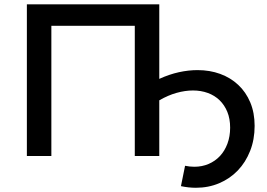

<svg xmlns="http://www.w3.org/2000/svg" viewBox="-20 -720 1231 886"><path d="M104 0V-700H715V-356Q761 -377 805.5 -386.8Q850 -396.5 891.5 -396.5Q948 -396.5 996 -379Q1044 -361.5 1079.5 -328.2Q1115 -295 1135 -247.2Q1155 -199.5 1155 -139Q1155 -76 1134.2 -23.5Q1113.5 29 1077.2 66.8Q1041 104.5 991.5 125.5Q942 146.5 884 146.5Q850.5 146.5 815 139L834 45Q856 49.5 877 49.5Q912.5 49.5 942.8 36.5Q973 23.5 995 0Q1017 -23.5 1029.5 -57Q1042 -90.5 1042 -131Q1042 -172 1029 -203.8Q1016 -235.5 993.2 -257.5Q970.5 -279.5 939 -291Q907.5 -302.5 870.5 -302.5Q834.5 -302.5 795 -291.5Q755.5 -280.5 715 -257V0H602V-601H217V0Z"/></svg>

Font: Argentum Sans
Style: Regular
Weight: 400
Designer: Julieta Ulanovsky, Owen Earl, Chris M. Simpson, Rasmus Andersson, Cristiano Sobral
Foundry: The Argentum Sans Project Authors
Version: Version 3.135; ttfautohint (v1.8.4.7-5d5b-dirty)